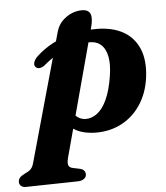

<svg xmlns="http://www.w3.org/2000/svg" viewBox="-132 -624 790 916"><g transform="rotate(-5 263.0 -165.5)"><path d="M331 -488 167 122Q161 145.5 165 157Q169 168.5 186.5 172L215 178Q231.5 181 238.2 188.8Q245 196.5 245 207Q245.5 220 234.2 228.5Q223 237 204.5 237.5L-45 242.5Q-59 243 -67.8 235.5Q-76.5 228 -76.5 216.5Q-76.5 205 -69.8 196.5Q-63 188 -45 179Q-31 172.5 -22.8 166.8Q-14.5 161 -9.8 153.2Q-5 145.5 -1.5 133.5L171 -483Q176 -501 185.5 -515.5Q195 -530 208 -541Q221 -552 235.5 -559.5Q250 -567 264.8 -570.5Q279.5 -574 293 -574Q325.5 -574 334.2 -553Q343 -532 331 -488ZM94 -327.5Q82 -318 69.8 -316.8Q57.5 -315.5 50 -324Q42.5 -332.5 47 -347Q51.5 -361.5 66.5 -375Q100.5 -407 145.2 -430.5Q190 -454 244 -466.8Q298 -479.5 360 -479Q434 -478 484.8 -449Q535.5 -420 558.8 -364Q582 -308 571.5 -227Q561.5 -153 525.2 -98.5Q489 -44 433.5 -15Q378 14 310 13.5Q244.5 12.5 204.8 -14Q165 -40.5 155 -81.5L201 -104Q212 -81.5 228.2 -69Q244.5 -56.5 266.5 -55.5Q296 -55 322.5 -74.8Q349 -94.5 369 -137.5Q389 -180.5 400 -249.5Q408.5 -303.5 401.8 -340.2Q395 -377 376.2 -396.2Q357.5 -415.5 329 -418Q278 -422 217.5 -401.5Q157 -381 94 -327.5Z"/></g></svg>

Font: Fraunces
Style: Bold Italic
Weight: 700
Italic angle: -16°
Version: Version 1.000;[b76b70a41]